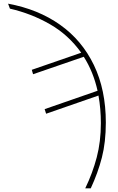

<svg xmlns="http://www.w3.org/2000/svg" viewBox="-20 -785 640 1045"><path d="M529 -115Q529 -192 516 -265L231 -166L223 -191L511 -291Q488 -394 436 -476L160 -381L153 -405L422 -498Q353 -595 252 -653Q151 -711 34 -738L24 -765Q187 -735 306.5 -650.5Q426 -566 491 -431Q556 -296 556 -118Q556 -11 534.5 72.5Q513 156 474 240H444Q484 157 506.5 71.5Q529 -14 529 -115Z"/></svg>

Font: Noto Sans Mono UI Thin
Style: Regular
Weight: 250
Monospace: yes
Designer: Monotype Design team
Foundry: Monotype Imaging Inc.
Version: Version 1.000